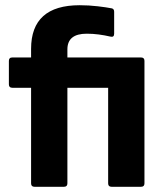

<svg xmlns="http://www.w3.org/2000/svg" viewBox="-20 -715 629 735"><path d="M112 0Q99 0 99 -13V-379H27Q14 -379 14 -392V-482Q14 -495 27 -495H99V-528Q99 -695 285 -695Q320 -695 354 -691Q388 -687 408 -683Q417 -681 417 -670V-586Q417 -571 402 -575Q381 -580 358 -583Q335 -586 312 -586Q238 -586 238 -526V-495H520Q533 -495 533 -482V-13Q533 0 520 0H407Q394 0 394 -13V-379H238V-13Q238 0 225 0Z"/></svg>

Font: Sofia Sans ExtraBold
Style: Regular
Weight: 800
Designer: Botio Nikoltchev, Ani Petrova
Foundry: lettersoup
Version: Version 4.101; ttfautohint (v1.8.4.7-5d5b)